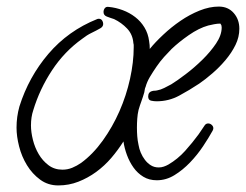

<svg xmlns="http://www.w3.org/2000/svg" viewBox="-20 -521 748 584"><path d="M708 -433.6Q708 -408.2 696.3 -384.3Q684.6 -360.4 666 -338.4Q647.5 -316.4 626 -297.9Q604.5 -279.3 585.9 -266.6Q556.6 -247.1 524.9 -230Q493.2 -212.9 456.1 -212.9Q448.2 -212.9 439.5 -214.8Q430.7 -216.8 430.7 -227.5Q430.7 -241.2 443.4 -244.1Q446.3 -245.1 450.2 -245.1Q454.1 -245.1 458 -246.1Q468.8 -248 479.5 -253.4Q490.2 -258.8 501 -264.6Q518.6 -275.4 544.9 -295.4Q571.3 -315.4 595.7 -339.4Q620.1 -363.3 637.2 -388.7Q654.3 -414.1 654.3 -437.5Q654.3 -444.3 651.4 -447.3Q651.4 -449.2 649.4 -449.2Q641.6 -449.2 631.3 -447.3Q621.1 -445.3 613.3 -443.4Q585 -435.5 554.2 -414.1Q523.4 -392.6 502 -372.1Q491.2 -361.3 479 -347.7Q466.8 -334 456.1 -318.4Q445.3 -302.7 436 -287.1Q426.8 -271.5 422.9 -256.8Q420.9 -252.9 420.4 -249Q419.9 -245.1 418.9 -240.2Q415 -226.6 410.2 -213.4Q405.3 -200.2 401.4 -186.5Q398.4 -173.8 397.5 -160.2Q396.5 -146.5 396.5 -132.8Q396.5 -119.1 397.5 -106.4Q398.4 -93.8 401.4 -80.1Q403.3 -68.4 408.2 -56.6Q413.1 -44.9 420.9 -34.7Q428.7 -24.4 439 -18.1Q449.2 -11.7 462.9 -11.7Q470.7 -11.7 478 -14.2Q485.4 -16.6 492.2 -20.5Q520.5 -37.1 543 -62Q565.4 -86.9 584 -112.3Q588.9 -119.1 593.3 -126Q597.7 -132.8 602.5 -139.6Q606.4 -145.5 613.3 -145.5Q619.1 -145.5 624 -141.1Q628.9 -136.7 628.9 -130.9Q628.9 -127.9 627 -124Q615.2 -102.5 597.7 -76.2Q580.1 -49.8 558.1 -26.9Q536.1 -3.9 510.7 11.7Q485.4 27.3 457 27.3Q433.6 27.3 416 16.6Q398.4 5.9 386.2 -11.2Q374 -28.3 366.2 -49.3Q358.4 -70.3 355.5 -90.8Q338.9 -64.5 318.4 -40.5Q297.9 -16.6 272.5 2Q247.1 20.5 218.3 31.7Q189.5 43 157.2 43Q126 43 102.1 25.4Q78.1 7.8 62 -18.6Q45.9 -44.9 38.1 -75.7Q30.3 -106.4 30.3 -132.8Q30.3 -166 39.1 -197.3Q67.4 -287.1 127.4 -357.4Q187.5 -427.7 275.4 -462.9Q277.3 -463.9 280.3 -463.9Q287.1 -463.9 290.5 -459Q293.9 -454.1 293.9 -448.2Q293.9 -440.4 286.1 -435.5Q272.5 -427.7 258.3 -420.9Q244.1 -414.1 230.5 -403.3Q175.8 -364.3 138.2 -307.1Q100.6 -250 81.1 -185.5Q74.2 -165 74.2 -139.6Q74.2 -119.1 80.1 -95.7Q85.9 -72.3 97.7 -52.2Q109.4 -32.2 127.4 -18.6Q145.5 -4.9 169.9 -4.9Q185.5 -4.9 199.7 -10.7Q213.9 -16.6 226.6 -25.4Q262.7 -51.8 292.5 -93.3Q322.3 -134.8 343.3 -182.6Q364.3 -230.5 375.5 -281.2Q386.7 -332 386.7 -377Q386.7 -379.9 386.7 -383.3Q386.7 -386.7 385.7 -389.6Q383.8 -416 366.7 -434.1Q349.6 -452.1 327.1 -462.9Q321.3 -464.8 315.4 -466.8Q309.6 -468.8 304.7 -470.7Q294.9 -474.6 294.9 -484.4Q294.9 -491.2 298.8 -496.1Q302.7 -501 309.6 -500H310.5Q332 -498 353 -490.2Q374 -482.4 391.1 -469.2Q408.2 -456.1 419.4 -437.5Q430.7 -418.9 433.6 -395.5Q434.6 -389.6 435.1 -383.8Q435.5 -377.9 435.5 -372.1Q452.1 -392.6 476.6 -415.5Q501 -438.5 528.8 -457.5Q556.6 -476.6 586.9 -488.8Q617.2 -501 645.5 -501Q673.8 -501 690.9 -481.4Q708 -461.9 708 -433.6Z"/></svg>

Font: Calligraffitti
Style: Regular
Weight: 400
Designer: Dathan Boardman
Foundry: Open Window
Version: Version 1.002